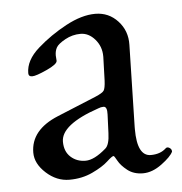

<svg xmlns="http://www.w3.org/2000/svg" viewBox="-40 -452 478 504"><g transform="rotate(-5 199.5 -200.0)"><path d="M115 -87Q115 -61 131 -46.5Q147 -32 170 -32Q193 -32 224 -59Q235 -68 236 -99L238 -148Q239 -169 229 -169Q222 -169 215 -166Q115 -132 115 -87ZM116 -314 117 -300Q117 -291 88.5 -278Q60 -265 50 -265Q40 -265 40 -274Q40 -308 74.5 -338.5Q109 -369 151 -391.5Q193 -414 228.5 -414Q264 -414 288 -388Q312 -362 311 -325L306 -109V-103Q306 -32 342 -32Q367 -32 382 -46Q386 -50 392 -46.5Q398 -43 398 -37V-36Q392 -23 367 -4.5Q342 14 317.5 14Q293 14 276.5 1Q260 -12 253 -25Q246 -38 244 -38Q240 -38 226 -25Q212 -12 184.5 1Q157 14 123.5 14Q90 14 62.5 -11Q35 -36 35 -65Q35 -125 108 -155L210 -197Q229 -205 233 -211Q237 -217 238 -237L240 -299V-301Q240 -327 223.5 -346Q207 -365 185.5 -365Q164 -365 145 -354.5Q126 -344 121 -335Q116 -326 116 -314Z"/></g></svg>

Font: EB Garamond
Style: Regular
Weight: 400
Version: Version 0.012